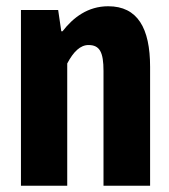

<svg xmlns="http://www.w3.org/2000/svg" viewBox="-20 -594 540 614"><path d="M47 0H195V-391C215 -429 237 -450 263 -450C299 -450 311 -427 311 -367V0H460V-380C460 -504 420 -574 326 -574C261 -574 214 -538 180 -494H176L166 -562H47Z"/></svg>

Font: Noto Sans Mono CJK SC
Style: Bold
Weight: 700
Designer: Ryoko NISHIZUKA 西塚涼子 (kana, bopomofo & ideographs); Paul D. Hunt (Latin, Greek & Cyrillic); Sandoll Communications 산돌커뮤니
Foundry: Adobe
Version: Version 2.004;hotconv 1.0.118;makeotfexe 2.5.65603